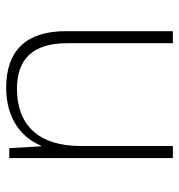

<svg xmlns="http://www.w3.org/2000/svg" viewBox="1 -571 580 622"><g transform="rotate(90 291.0 -260.0)"><path d="M492 -530H453V-232C453 -92 383 -25 267 -25C172 -25 120 -76 120 -187V-530H81V-183C81 -55 144 10 264 10C368 10 427 -43 452 -103H454L460 0H492Z"/></g></svg>

Font: Noto Sans Georgian ExtraLight
Style: Regular
Weight: 200
Designer: Monotype Design Team, Akaki Razmadze
Foundry: Google LLC
Version: Version 2.005